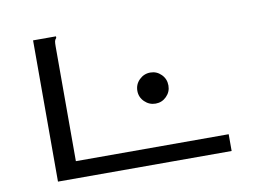

<svg xmlns="http://www.w3.org/2000/svg" viewBox="-70 -728 1139 834"><g transform="rotate(-10 500.0 -311.5)"><path d="M122 -623H223V-616Q217 -610 215.5 -603Q214 -596 214 -579V-74H888V0H122ZM599 -260Q571 -260 550.5 -280Q530 -300 530 -328Q530 -357 550.5 -377Q571 -397 599 -397Q627 -397 647 -377Q667 -357 667 -328Q667 -300 647 -280Q627 -260 599 -260Z"/></g></svg>

Font: Inconsolata UltraExpanded
Style: Regular
Weight: 400
Width: 9
Monospace: yes
Designer: Raph Levien, Cyreal, Brenton Simpson
Foundry: Raph Levien, Cyreal, Google
Version: Version 3.000; ttfautohint (v1.8.2.53-6de2)